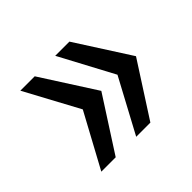

<svg xmlns="http://www.w3.org/2000/svg" viewBox="-103 -649 689 689"><g transform="rotate(-45 241.5 -304.5)"><path d="M63 -99 174 -304 63 -510H136L268 -304L136 -99ZM240 -99 350 -304 240 -510H312L444 -304L312 -99Z"/></g></svg>

Font: Saira Medium
Style: Regular
Weight: 500
Designer: Hector Gatti with collaboration of the Omnibus-Type team
Foundry: Omnibus-Type
Version: Version 1.100; ttfautohint (v1.8.3)